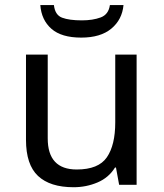

<svg xmlns="http://www.w3.org/2000/svg" viewBox="-20 -743 661 772"><path d="M443.4 -523.4H529.3V0H459L446.3 -69.3H442.4Q417 -28.3 371.8 -9.3Q326.7 9.8 275.9 9.8Q181.2 9.8 132.8 -35.6Q84.5 -81.1 84.5 -180.7V-523.4H171.9V-186.5Q171.9 -61.5 288.6 -61.5Q376 -61.5 409.7 -110.6Q443.4 -159.7 443.4 -251ZM421.9 -722.7H476.6Q471.2 -664.1 427.7 -627.9Q384.3 -591.8 306.6 -591.8Q227.1 -591.8 186.8 -627.2Q146.5 -662.6 142.1 -722.7H196.8Q201.2 -682.6 229.7 -671.9Q258.3 -661.1 309.1 -661.1Q353 -661.1 384.8 -672.9Q416.5 -684.6 421.9 -722.7Z"/></svg>

Font: Lunasima
Style: Regular
Weight: 400
Designer: The DocRepair Project, Monotype Design Team
Foundry: Google
Version: Version 2.009